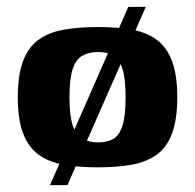

<svg xmlns="http://www.w3.org/2000/svg" viewBox="-20 -483 570 561"><path d="M126 58 355 -463H406L177 58ZM266 6Q209 6 165 -2Q121 -10 91.5 -32Q62 -54 47 -94.5Q32 -135 32 -199Q32 -263 47 -303.5Q62 -344 91.5 -366Q121 -388 165 -396Q209 -404 266 -404Q324 -404 367 -396Q410 -388 439 -366Q468 -344 483 -303.5Q498 -263 498 -199Q498 -135 483 -94Q468 -53 438.5 -31.5Q409 -10 366 -2Q323 6 266 6ZM266 -67Q294 -67 311.5 -77.5Q329 -88 338 -116.5Q347 -145 347 -199Q347 -253 338 -281.5Q329 -310 311.5 -320.5Q294 -331 266 -331Q240 -331 221 -320.5Q202 -310 192.5 -281.5Q183 -253 183 -199Q183 -145 192.5 -116.5Q202 -88 221 -77.5Q240 -67 266 -67Z"/></svg>

Font: Genos
Style: Bold
Weight: 700
Designer: Robert E. Leuschke
Foundry: Robert E. Leuschke
Version: Version 1.010